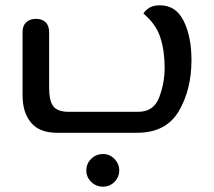

<svg xmlns="http://www.w3.org/2000/svg" viewBox="-20 -500 806 723"><path d="M65 -140V-380Q65 -403 78.5 -416Q92 -429 115 -429Q139 -429 152 -416Q165 -403 165 -378V-170Q165 -120 181 -99.5Q197 -79 238 -79H501Q559 -79 579.5 -133.5Q600 -188 600 -245Q600 -309 583.5 -359.5Q567 -410 520 -449Q527 -461 542 -470.5Q557 -480 582 -480Q643 -480 672 -420.5Q701 -361 701 -274Q701 -162 653 -81Q605 0 496 0H195Q128 0 96.5 -38.5Q65 -77 65 -140ZM305 142Q305 116 323.5 98Q342 80 368 80Q393 80 411 98.5Q429 117 429 142Q429 167 411 185Q393 203 368 203Q342 203 323.5 185Q305 167 305 142Z"/></svg>

Font: El Messiri Medium
Style: Regular
Weight: 500
Designer: Mohamed Gaber
Foundry: Kief Type Foundry
Version: Version 2.007